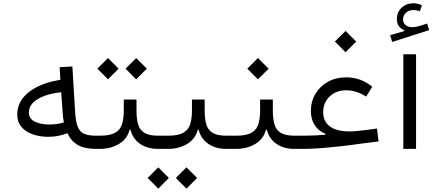

<svg xmlns="http://www.w3.org/2000/svg" viewBox="-20 -898 2617 1158"><path d="M344.2 -416.5 339.8 -492.7 416.5 -497.1 433.1 -222.7Q436.5 -166.5 448.2 -135.3Q460 -104 486.1 -91.8Q512.2 -79.6 558.1 -79.6H558.6V0H558.1Q489.7 0 449 -23.7Q408.2 -47.4 386.7 -94.7Q331.5 -72.8 271.5 -72.8Q219.7 -72.8 177 -87.9Q134.3 -103 109.1 -132.8Q84 -162.6 84 -207Q84 -287.1 153.3 -342Q222.7 -397 344.2 -416.5ZM349.1 -341.8Q259.3 -332 206.8 -300Q154.3 -268.1 154.3 -220.2Q154.3 -181.6 190.4 -164.3Q226.6 -147 276.4 -147Q324.2 -147 365.2 -159.7Q362.3 -173.8 360.6 -187.5Q358.9 -201.2 357.9 -216.3Z M803.2 -231.9Q803.2 -182.1 813 -148.2Q822.8 -114.3 851.1 -96.9Q879.4 -79.6 934.1 -79.6H969.7V0H932.1Q870.1 0 825.7 -30Q781.2 -60.1 766.6 -115.7H761.7Q747.6 -59.6 697.3 -29.8Q647 0 583.5 0H558.6Q544.4 0 544.4 -40Q544.4 -79.6 558.6 -79.6H583.5Q643.6 -79.6 674.3 -97.2Q705.1 -114.7 715.8 -148.7Q726.6 -182.6 726.6 -231.9V-297.9H803.2ZM567.4 -483.9 631.3 -547.9 695.3 -483.9 631.3 -419.4ZM737.3 -483.9 801.3 -547.9 865.7 -483.9 801.3 -419.4Z M1214.4 -231.9Q1214.4 -182.1 1224.1 -148.2Q1233.9 -114.3 1262.2 -96.9Q1290.5 -79.6 1345.2 -79.6H1380.9V0H1343.3Q1281.2 0 1236.8 -30Q1192.4 -60.1 1177.7 -115.7H1172.9Q1158.7 -59.6 1108.4 -29.8Q1058.1 0 994.6 0H969.7Q955.6 0 955.6 -40Q955.6 -79.6 969.7 -79.6H994.6Q1054.7 -79.6 1085.4 -97.2Q1116.2 -114.7 1127 -148.7Q1137.7 -182.6 1137.7 -231.9V-297.9H1214.4ZM870.6 175.3 934.6 111.3 998.5 175.3 934.6 239.7ZM1040.5 175.3 1104.5 111.3 1168.9 175.3 1104.5 239.7Z M1625.5 -231.9Q1625.5 -182.1 1635.3 -148.2Q1645 -114.3 1673.3 -96.9Q1701.7 -79.6 1756.3 -79.6H1792V0H1754.4Q1692.4 0 1647.9 -30Q1603.5 -60.1 1588.9 -115.7H1584Q1569.8 -59.6 1519.5 -29.8Q1469.2 0 1405.8 0H1380.9Q1366.7 0 1366.7 -40Q1366.7 -79.6 1380.9 -79.6H1405.8Q1465.8 -79.6 1496.6 -97.2Q1527.3 -114.7 1538.1 -148.7Q1548.8 -182.6 1548.8 -231.9V-297.9H1625.5ZM1471.7 -483.9 1535.6 -547.9 1600.1 -483.9 1535.6 -419.4Z M2000 -647.5 2064 -711.4 2128.4 -647.5 2064 -583ZM1929.2 -221.2Q1929.2 -165 1969.7 -135.3Q2010.3 -105.5 2086.9 -105.5Q2106.9 -105.5 2134.8 -107.9Q2162.6 -110.4 2199.7 -115.2L2253.9 -123L2263.2 -44.9L2172.9 -33.7Q2102.5 -23.4 2034.7 -15.9Q1966.8 -8.3 1909.2 -4.2Q1851.6 0 1812 0H1792Q1777.8 0 1777.8 -40Q1777.8 -79.6 1792 -79.6H1809.6Q1878.9 -79.6 1942.4 -85.4V-91.8Q1901.4 -107.4 1878.2 -143.1Q1855 -178.7 1855 -228Q1855 -286.1 1882.6 -332.3Q1910.2 -378.4 1958.3 -405Q2006.3 -431.6 2066.9 -431.6Q2156.2 -431.6 2225.1 -375L2188.5 -315.4Q2129.4 -353.5 2067.4 -353.5Q2007.3 -353.5 1968.3 -316.2Q1929.2 -278.8 1929.2 -221.2Z M2489.3 -570.8V0H2412.6V-570.8ZM2524.4 -866.7 2512.2 -829.6Q2493.7 -837.4 2474.6 -837.4Q2446.8 -837.4 2429 -821.8Q2411.1 -806.2 2411.1 -781.7Q2411.1 -759.3 2426.5 -746.6Q2441.9 -733.9 2466.8 -733.9Q2484.9 -733.9 2505.9 -740.2L2556.2 -755.9L2568.4 -716.3L2345.2 -645L2333 -686L2418.9 -710.9V-715.8Q2373.5 -732.9 2373.5 -784.2Q2373.5 -824.2 2402.1 -851.3Q2430.7 -878.4 2474.1 -878.4Q2486.8 -878.4 2499.3 -875.2Q2511.7 -872.1 2524.4 -866.7Z"/></svg>

Font: Estedad-FD Regular
Style: FD-Regular
Weight: 400
Designer: Amin Abedi
Version: Version 7.3